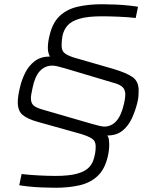

<svg xmlns="http://www.w3.org/2000/svg" viewBox="-20 -716 737 907"><path d="M241 171Q212 171 178 169.5Q144 168 115.5 165Q87 162 71 159L82 106Q113 110 159 112.5Q205 115 242 115Q306 115 344 104.5Q382 94 400.5 74.5Q419 55 425 27Q432 3 432 -25Q432 -50 414 -61.5Q396 -73 363 -83L156 -141Q110 -154 87 -173Q64 -192 64 -233Q64 -261 74 -302Q82 -338 99 -372Q116 -406 144.5 -427.5Q173 -449 216 -449Q211 -457 208.5 -468Q206 -479 206 -489Q206 -517 214 -548Q228 -609 262.5 -641Q297 -673 348 -684.5Q399 -696 462 -696Q492 -696 525.5 -694.5Q559 -693 587.5 -690Q616 -687 632 -684L621 -631Q589 -635 543 -637Q497 -639 461 -639Q394 -639 355.5 -627.5Q317 -616 299 -595.5Q281 -575 275 -546Q273 -535 272 -523Q271 -511 271 -500Q271 -474 289 -462Q307 -450 340 -441L517 -390Q577 -372 606 -352Q635 -332 635 -289Q635 -277 634 -262Q633 -247 628 -228Q619 -192 603 -157Q587 -122 559 -99Q531 -76 487 -76Q493 -68 494.5 -56.5Q496 -45 496 -35Q496 -6 489 24Q475 84 440.5 116Q406 148 355 159.5Q304 171 241 171ZM472 -118Q506 -118 529.5 -144Q553 -170 566 -227Q572 -253 572 -269Q572 -292 559 -304.5Q546 -317 519 -324L291 -392Q267 -399 252.5 -402.5Q238 -406 227 -406Q192 -406 168 -380Q144 -354 133 -297Q130 -283 128 -271.5Q126 -260 126 -252Q126 -229 138.5 -218Q151 -207 179 -199L410 -132Q430 -126 447.5 -122Q465 -118 472 -118Z"/></svg>

Font: Saira Light
Style: Italic
Weight: 300
Italic angle: -12°
Designer: Hector Gatti with collaboration of the Omnibus-Type team
Foundry: Omnibus-Type
Version: Version 1.100; ttfautohint (v1.8.3)